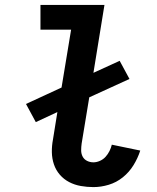

<svg xmlns="http://www.w3.org/2000/svg" viewBox="-20 -755 640 783"><path d="M361 8Q335 8 309.5 3.5Q284 -1 262 -12.5Q240 -24 224 -42.5Q208 -61 200 -84.5Q192 -108 191.5 -134Q191 -160 196 -186L214 -298L126 -257L86 -331L231 -398L270 -634H145V-735H406L361 -458L468 -507L508 -433L344 -358L313 -170Q311 -156 311 -142Q311 -128 317 -116.5Q323 -105 335 -99Q347 -93 361 -93Q374 -93 387.5 -99Q401 -105 410.5 -115.5Q420 -126 426.5 -139Q433 -152 436 -165L552 -141Q542 -110 524.5 -81.5Q507 -53 481 -32Q455 -11 423.5 -1.5Q392 8 361 8Z"/></svg>

Font: Iosevka Curly Extended
Style: Bold Italic
Weight: 700
Width: 7
Italic angle: -9°
Monospace: yes
Designer: Belleve Invis
Foundry: Belleve Invis
Version: Version 11.1.0; ttfautohint (v1.8.3)